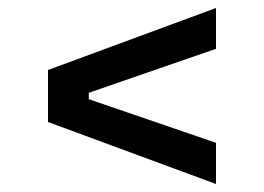

<svg xmlns="http://www.w3.org/2000/svg" viewBox="-20 -590 660 480"><path d="M520 -130V-233L202 -342V-358L520 -468V-570L100 -415V-285Z"/></svg>

Font: Meta Space Medium
Style: Regular
Weight: 500
Designer: Meta Pool / Florian Karsten
Foundry: Meta Pool / Florian Karsten
Version: Version 2.000;Glyphs 3.1.1 (3137)